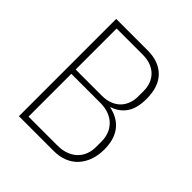

<svg xmlns="http://www.w3.org/2000/svg" viewBox="-187 -836 974 974"><g transform="rotate(45 300.0 -349.0)"><path d="M96 -698H321Q402 -698 447 -652.5Q492 -607 492 -520Q492 -453 465.5 -414.5Q439 -376 392 -361V-359Q455 -346 488.5 -302.5Q522 -259 522 -187Q522 -145 510 -111Q498 -77 475.5 -52Q453 -27 420 -13.5Q387 0 345 0H96ZM339 -33Q375 -33 402 -43.5Q429 -54 447 -72Q465 -90 474 -114Q483 -138 483 -165V-207Q483 -234 474 -258Q465 -282 447 -300.5Q429 -319 402 -329.5Q375 -340 339 -340H132V-33ZM319 -371Q353 -371 378 -381Q403 -391 419.5 -408Q436 -425 444.5 -448.5Q453 -472 453 -498V-539Q453 -565 444.5 -588Q436 -611 419.5 -628Q403 -645 378 -655Q353 -665 319 -665H132V-371Z"/></g></svg>

Font: IBM Plex Mono ExtraLight
Style: Regular
Weight: 200
Monospace: yes
Designer: Mike Abbink, Paul van der Laan, Pieter van Rosmalen
Foundry: Bold Monday
Version: Version 2.3